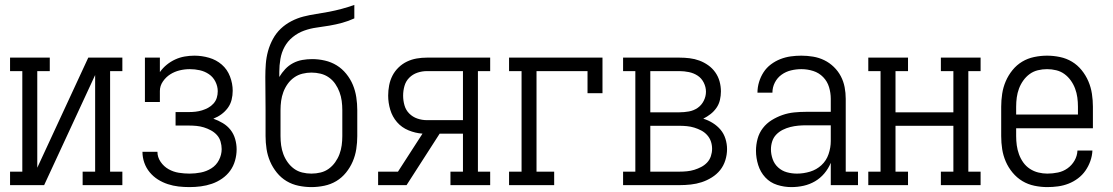

<svg xmlns="http://www.w3.org/2000/svg" viewBox="-20 -755 4540 783"><path d="M21 0V-55H71V-465H21V-520H183V-465H132V-71L340 -520H479V-465H429V-55H479V0H317V-55H368V-449L160 0Z M753 8Q730 8 708 5.5Q686 3 664.5 -4Q643 -11 624 -23Q605 -35 590.5 -52.5Q576 -70 568.5 -91.5Q561 -113 561 -135V-136H622Q622 -114 635 -95Q648 -76 667.5 -65Q687 -54 709 -50.5Q731 -47 753 -47Q776 -47 799 -51.5Q822 -56 842 -68.5Q862 -81 873 -102.5Q884 -124 884 -147Q884 -162 879.5 -177.5Q875 -193 864.5 -204.5Q854 -216 840 -223.5Q826 -231 811.5 -235.5Q797 -240 781.5 -241.5Q766 -243 750 -243H696V-298H750Q764 -298 777.5 -299.5Q791 -301 804 -305Q817 -309 829 -315.5Q841 -322 850.5 -332.5Q860 -343 864 -356Q868 -369 868 -383Q868 -403 858.5 -422Q849 -441 832 -452.5Q815 -464 795 -468.5Q775 -473 754 -473Q733 -473 712.5 -468Q692 -463 674.5 -452Q657 -441 644.5 -423Q632 -405 632 -384V-339H571V-520H632V-461Q644 -478 660 -491Q676 -504 694.5 -512.5Q713 -521 733 -524.5Q753 -528 773 -528Q803 -528 832.5 -519.5Q862 -511 884.5 -491.5Q907 -472 918 -443Q929 -414 929 -385Q929 -366 924.5 -348Q920 -330 909 -315Q898 -300 883 -289Q868 -278 850 -271Q870 -264 888.5 -253Q907 -242 920 -225.5Q933 -209 939 -188Q945 -167 945 -146Q945 -123 938.5 -100Q932 -77 918.5 -58.5Q905 -40 885.5 -26.5Q866 -13 844 -5.5Q822 2 799 5Q776 8 753 8Z M1250 8Q1224 8 1197.5 2.5Q1171 -3 1148.5 -16.5Q1126 -30 1109 -51Q1092 -72 1081.5 -96.5Q1071 -121 1067 -147.5Q1063 -174 1063 -200V-306Q1063 -340 1062.5 -373.5Q1062 -407 1062 -441Q1062 -468 1064 -494.5Q1066 -521 1073 -546.5Q1080 -572 1093 -596Q1106 -620 1125 -638Q1144 -656 1168 -668.5Q1192 -681 1217.5 -687.5Q1243 -694 1269.5 -698Q1296 -702 1322 -707Q1348 -712 1374 -719Q1400 -726 1425 -735V-680Q1401 -669 1375.5 -662Q1350 -655 1323.5 -650.5Q1297 -646 1271 -642.5Q1245 -639 1220 -630Q1195 -621 1174 -604Q1153 -587 1140.5 -564Q1128 -541 1123.5 -514.5Q1119 -488 1119 -462V-441Q1129 -458 1143 -473Q1157 -488 1175 -497.5Q1193 -507 1213 -510.5Q1233 -514 1253 -514Q1279 -514 1305 -508Q1331 -502 1353 -488.5Q1375 -475 1392 -454Q1409 -433 1419 -409Q1429 -385 1433 -358.5Q1437 -332 1437 -306V-200Q1437 -174 1433 -147.5Q1429 -121 1418.5 -96.5Q1408 -72 1391 -51Q1374 -30 1351.5 -16.5Q1329 -3 1302.5 2.5Q1276 8 1250 8ZM1250 -47Q1269 -47 1287.5 -51.5Q1306 -56 1321 -67Q1336 -78 1347 -93.5Q1358 -109 1364.5 -126.5Q1371 -144 1373.5 -162.5Q1376 -181 1376 -200V-306Q1376 -325 1373.5 -343.5Q1371 -362 1364.5 -379.5Q1358 -397 1347.5 -412.5Q1337 -428 1321.5 -439Q1306 -450 1287.5 -454.5Q1269 -459 1250 -459Q1232 -459 1213.5 -454.5Q1195 -450 1179.5 -439Q1164 -428 1153 -412.5Q1142 -397 1135.5 -379.5Q1129 -362 1126.5 -343.5Q1124 -325 1124 -306V-200Q1124 -181 1126.5 -162.5Q1129 -144 1135.5 -126.5Q1142 -109 1153 -93.5Q1164 -78 1179 -67Q1194 -56 1212.5 -51.5Q1231 -47 1250 -47Z M1522 0V-55H1603L1703 -210Q1674 -212 1646 -223.5Q1618 -235 1599 -257Q1580 -279 1571.5 -307.5Q1563 -336 1563 -365Q1563 -386 1567 -407Q1571 -428 1580.5 -446.5Q1590 -465 1605.5 -480Q1621 -495 1640 -504Q1659 -513 1679.5 -516.5Q1700 -520 1721 -520H1979V-465H1929V-55H1979V0H1817V-55H1868V-210H1773L1638 0ZM1868 -265V-465H1721Q1701 -465 1682 -458.5Q1663 -452 1649 -438Q1635 -424 1629.5 -404.5Q1624 -385 1624 -365Q1624 -345 1629.5 -325.5Q1635 -306 1649 -292Q1663 -278 1682 -271.5Q1701 -265 1721 -265Z M2056 0V-55H2107V-465H2056V-520H2437V-375H2376V-465H2168V-55H2240V0Z M2521 0V-55H2571V-465H2521V-520H2751Q2772 -520 2792.5 -517.5Q2813 -515 2832 -508Q2851 -501 2868 -489Q2885 -477 2897 -460Q2909 -443 2914.5 -423Q2920 -403 2920 -382Q2920 -365 2916 -347.5Q2912 -330 2902 -315.5Q2892 -301 2878 -290Q2864 -279 2848 -271Q2868 -265 2886.5 -253.5Q2905 -242 2918.5 -226Q2932 -210 2938.5 -189Q2945 -168 2945 -147Q2945 -124 2938 -101.5Q2931 -79 2917 -61.5Q2903 -44 2883 -31.5Q2863 -19 2841.5 -12Q2820 -5 2797 -2.5Q2774 0 2751 0ZM2751 -297Q2770 -297 2789.5 -300.5Q2809 -304 2825 -315Q2841 -326 2850 -344Q2859 -362 2859 -381Q2859 -400 2850 -418Q2841 -436 2825 -446.5Q2809 -457 2789.5 -461Q2770 -465 2751 -465H2632V-297ZM2632 -55H2751Q2766 -55 2781.5 -56.5Q2797 -58 2811.5 -62.5Q2826 -67 2839.5 -74Q2853 -81 2863.5 -92Q2874 -103 2879 -118Q2884 -133 2884 -148Q2884 -164 2879 -178.5Q2874 -193 2863.5 -204.5Q2853 -216 2839.5 -223Q2826 -230 2811.5 -234.5Q2797 -239 2781.5 -240.5Q2766 -242 2751 -242H2632Z M3207 8Q3178 8 3149.5 -1Q3121 -10 3101 -31.5Q3081 -53 3072 -82Q3063 -111 3063 -140Q3063 -165 3069.5 -189Q3076 -213 3091 -232.5Q3106 -252 3127 -265Q3148 -278 3171 -286Q3194 -294 3218.5 -296.5Q3243 -299 3268 -299H3368V-352Q3368 -376 3361 -399.5Q3354 -423 3337 -440.5Q3320 -458 3296.5 -465.5Q3273 -473 3248 -473Q3227 -473 3206 -468Q3185 -463 3167.5 -450.5Q3150 -438 3140 -418.5Q3130 -399 3130 -377H3069Q3069 -399 3075.5 -420.5Q3082 -442 3094 -460.5Q3106 -479 3124 -492.5Q3142 -506 3162.5 -514Q3183 -522 3204.5 -525Q3226 -528 3248 -528Q3272 -528 3296 -524Q3320 -520 3341.5 -509.5Q3363 -499 3380.5 -482Q3398 -465 3409 -444Q3420 -423 3424.5 -399.5Q3429 -376 3429 -352V-55H3479V0H3368V-91Q3358 -67 3341.5 -47.5Q3325 -28 3303.5 -15.5Q3282 -3 3257.5 2.5Q3233 8 3207 8ZM3230 -47Q3257 -47 3283.5 -55Q3310 -63 3330 -81.5Q3350 -100 3359 -126.5Q3368 -153 3368 -180V-244H3268Q3251 -244 3235 -242.5Q3219 -241 3203 -237Q3187 -233 3172 -225.5Q3157 -218 3145.5 -206Q3134 -194 3129 -178Q3124 -162 3124 -146Q3124 -126 3131 -106Q3138 -86 3153.5 -72Q3169 -58 3189 -52.5Q3209 -47 3230 -47Z M3521 0V-55H3571V-465H3521V-520H3683V-465H3632V-297H3868V-465H3817V-520H3979V-465H3929V-55H3979V0H3817V-55H3868V-242H3632V-55H3683V0Z M4251 8Q4225 8 4198.5 2.5Q4172 -3 4149.5 -16.5Q4127 -30 4109.5 -51Q4092 -72 4081.5 -96.5Q4071 -121 4067 -147Q4063 -173 4063 -200V-320Q4063 -346 4067 -372.5Q4071 -399 4081.5 -423.5Q4092 -448 4109 -469Q4126 -490 4148.5 -503.5Q4171 -517 4197.5 -522.5Q4224 -528 4250 -528Q4276 -528 4302.5 -522.5Q4329 -517 4351.5 -503.5Q4374 -490 4391 -469Q4408 -448 4418.5 -423.5Q4429 -399 4433 -372.5Q4437 -346 4437 -320V-232H4124V-200Q4124 -181 4126.5 -162.5Q4129 -144 4135.5 -126Q4142 -108 4153 -92.5Q4164 -77 4180 -66.5Q4196 -56 4214.5 -51.5Q4233 -47 4251 -47Q4273 -47 4294.5 -51.5Q4316 -56 4333.5 -68.5Q4351 -81 4362 -100Q4373 -119 4374 -141H4435Q4434 -119 4426.5 -98Q4419 -77 4406.5 -59Q4394 -41 4376 -27.5Q4358 -14 4337.5 -6Q4317 2 4295 5Q4273 8 4251 8ZM4376 -288V-320Q4376 -339 4373.5 -357.5Q4371 -376 4364.5 -393.5Q4358 -411 4347 -426.5Q4336 -442 4321 -453Q4306 -464 4287.5 -468.5Q4269 -473 4250 -473Q4231 -473 4212.5 -468.5Q4194 -464 4179 -453Q4164 -442 4153 -426.5Q4142 -411 4135.5 -393.5Q4129 -376 4126.5 -357.5Q4124 -339 4124 -320V-288Z"/></svg>

Font: Iosevka Curly Slab Light
Style: Regular
Weight: 300
Monospace: yes
Designer: Belleve Invis
Foundry: Belleve Invis
Version: Version 22.1.2; ttfautohint (v1.8.4)